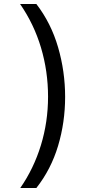

<svg xmlns="http://www.w3.org/2000/svg" viewBox="-20 -812 459 967"><path d="M82 135Q150 37 186 -80.5Q222 -198 222 -325Q222 -453 186.5 -572Q151 -691 81 -792H163Q237 -696 272.5 -574Q308 -452 308 -324Q308 -196 272.5 -77.5Q237 41 163 135Z"/></svg>

Font: utelugu85
Style: Book
Weight: 400
Designer: Jelle Bosma - Monotype Design Team
Foundry: Monotype Imaging Inc.
Version: Version 2.003